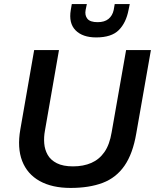

<svg xmlns="http://www.w3.org/2000/svg" viewBox="-20 -914 762 944"><path d="M327 10Q236 10 175 -24Q114 -58 89 -122.5Q64 -187 80 -278L148 -668H270L201 -272Q195 -240 197.5 -209Q200 -178 214.5 -152.5Q229 -127 259.5 -111.5Q290 -96 339 -96Q390 -96 429 -113Q468 -130 493.5 -166.5Q519 -203 529 -264L600 -668H722L650 -258Q633 -158 592 -99Q551 -40 485 -15Q419 10 327 10ZM453 -730Q386 -730 351.5 -765Q317 -800 328 -865L333 -894H407L401 -865Q396 -839 409.5 -822Q423 -805 460 -805Q494 -805 513.5 -821Q533 -837 539 -865L544 -894H618L612 -865Q600 -802 564 -766Q528 -730 453 -730Z"/></svg>

Font: Gantari SemiBold
Style: Italic
Weight: 600
Italic angle: -10°
Designer: Anugrah Pasau
Foundry: Lafontype
Version: Version 1.000